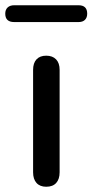

<svg xmlns="http://www.w3.org/2000/svg" viewBox="-55 -705 352 731"><path d="M121 6Q97 6 84 -8.5Q71 -23 71 -49V-439Q71 -465 84 -479Q97 -493 121 -493Q145 -493 158.5 -479Q172 -465 172 -439V-49Q172 -23 159 -8.5Q146 6 121 6ZM-1 -621Q-35 -621 -35 -653Q-35 -668 -26 -676.5Q-17 -685 -1 -685H244Q277 -685 277 -653Q277 -638 268.5 -629.5Q260 -621 244 -621Z"/></svg>

Font: Nunito ExtraLight SemiBold
Style: Regular
Weight: 600
Version: Version 3.602